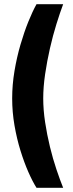

<svg xmlns="http://www.w3.org/2000/svg" viewBox="-20 -770 348 915"><path d="M154 125Q135 95 115 49.5Q95 4 77.5 -52.5Q60 -109 49 -172.5Q38 -236 38 -301Q38 -366 49 -431.5Q60 -497 77.5 -557Q95 -617 115 -666.5Q135 -716 154 -750H281Q266 -710 249 -655.5Q232 -601 218 -539.5Q204 -478 195 -416.5Q186 -355 186 -301Q186 -247 195 -187.5Q204 -128 218 -70.5Q232 -13 249 37.5Q266 88 281 125Z"/></svg>

Font: Titillium Web
Style: Bold
Weight: 700
Designer: Mohamed Gaber, Accademia di Belle Arti di Urbino
Foundry: Kief Type Foundry, Accademia di Belle Arti di Urbino
Version: Version 3.000